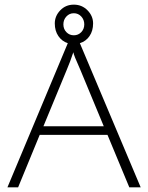

<svg xmlns="http://www.w3.org/2000/svg" viewBox="-20 -807 638 827"><path d="M324 -621 586 0H537L443 -226H151L58 0H12L272 -621Q247 -629 231.5 -651.5Q216 -674 216 -706Q216 -738 239.5 -762.5Q263 -787 298 -787Q333 -787 357 -762.5Q381 -738 381 -706Q381 -674 365.5 -651.5Q350 -629 324 -621ZM296 -582Q295 -581 292 -571Q285 -548 267 -505L167 -263H427L327 -504Q296 -573 296 -582ZM266 -736Q253 -722 253 -702Q253 -682 266 -668.5Q279 -655 298 -655Q317 -655 330 -668.5Q343 -682 343 -702Q343 -722 330 -736Q317 -750 298 -750Q279 -750 266 -736Z"/></svg>

Font: Julius Sans One
Style: Regular
Weight: 400
Designer: Luciano Vergara
Foundry: LatinoType
Version: Version 1.001